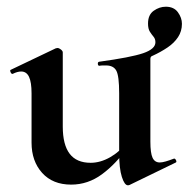

<svg xmlns="http://www.w3.org/2000/svg" viewBox="-20 -538 562 572"><path d="M366 13Q364 14 361 14Q351 14 343 -11Q335 -36 335 -82V-260Q335 -312 326.5 -327.5Q318 -343 296 -343Q292 -343 286.5 -343Q281 -343 276 -342Q272 -342 271.5 -347.5Q271 -353 275 -354Q370 -367 406.5 -379.5Q443 -392 443 -412Q443 -422 437.5 -428.5Q432 -435 426.5 -443.5Q421 -452 421 -468Q421 -494 438 -506Q455 -518 474 -518Q498 -518 510 -501.5Q522 -485 522 -467Q522 -445 510.5 -427.5Q499 -410 479 -396.5Q459 -383 435 -372Q428 -370 428 -363V-116Q428 -82 434.5 -68Q441 -54 456 -54Q463 -54 473.5 -57Q484 -60 497 -65Q501 -67 504 -61.5Q507 -56 504 -54ZM167 -382V-161Q167 -107 187.5 -80Q208 -53 250 -53Q279 -53 308 -69.5Q337 -86 354 -111L360 -99Q326 -50 284 -19Q242 12 192 12Q137 12 105.5 -23Q74 -58 74 -113V-260Q74 -293 66.5 -309Q59 -325 43 -325Q32 -325 18 -318Q14 -317 11.5 -323Q9 -329 12 -330L146 -394Q149 -395 151 -395Q156 -395 161.5 -390.5Q167 -386 167 -382Z"/></svg>

Font: Cormorant Infant Light
Style: Regular
Weight: 300
Designer: Christian Thalmann (Catharsis Fonts)
Foundry: Catharsis Fonts
Version: Version 4.001